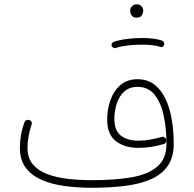

<svg xmlns="http://www.w3.org/2000/svg" viewBox="-20 -868 908 900"><path d="M590.3 -819.3Q590.3 -829.6 598.4 -838.6Q606.4 -847.7 621.1 -847.7Q638.2 -847.7 646.5 -834.5Q651.4 -826.7 651.4 -818.4Q651.4 -807.6 644.8 -796.4Q638.2 -785.2 620.1 -785.2Q607.9 -785.2 601.3 -791Q594.7 -796.9 592.3 -804.7Q590.3 -810.5 590.3 -819.3ZM503.4 -652.8Q501.5 -658.7 504.4 -664.3Q507.3 -669.9 513.2 -671.9Q539.1 -680.7 574.5 -685.3Q609.9 -689.9 644.5 -689.9Q673.3 -689.9 698.7 -686.8Q724.1 -683.6 741.2 -676.8Q746.6 -673.8 749 -667.7Q751.5 -661.6 748 -655.8Q741.7 -643.6 730 -648.4Q716.3 -653.8 693.4 -656.2Q670.4 -658.7 644.5 -658.7Q610.8 -658.7 577.9 -654.8Q544.9 -650.9 522.9 -643.1Q516.6 -641.1 511.2 -644.3Q505.9 -647.5 503.4 -652.8ZM73.2 -174.8Q73.2 -237.8 95.2 -295.9Q98.1 -302.7 105.2 -305.2Q112.3 -307.6 119.1 -304.7Q133.3 -298.8 127.4 -281.2Q119.1 -256.8 114 -228.8Q108.9 -200.7 108.9 -174.3Q108.9 -127.9 133.3 -98.4Q157.7 -68.8 200.2 -52.5Q242.7 -36.1 296.9 -29.8Q351.1 -23.4 411.1 -23.4Q516.6 -23.4 595 -36.6Q673.3 -49.8 716.8 -86.7Q760.3 -123.5 760.3 -193.8Q760.3 -263.7 747.6 -324.7Q734.9 -385.7 705.1 -423.3Q675.3 -460.9 624.5 -460.9Q586.9 -460.9 562.7 -439.2Q538.6 -417.5 527.3 -382.8Q516.1 -348.1 516.1 -309.6Q516.1 -255.9 546.9 -232.2Q577.6 -208.5 628.9 -208.5Q654.8 -208.5 684.1 -213.6Q713.4 -218.8 738.3 -226.1Q745.1 -228.5 751 -224.6Q756.8 -220.7 758.8 -214.8Q760.7 -208 757.6 -201.4Q754.4 -194.8 747.6 -192.9Q687 -174.8 628.9 -174.8Q564 -174.8 523.2 -206.5Q482.4 -238.3 482.4 -306.6Q482.4 -355.5 497.8 -398.9Q513.2 -442.4 544.7 -469.5Q576.2 -496.6 624 -496.6Q671.4 -496.6 703.9 -471.4Q736.3 -446.3 756.3 -403.6Q776.4 -360.8 785.4 -306.6Q794.4 -252.4 794.4 -194.3Q794.4 -131.3 766.6 -90.8Q738.8 -50.3 687.5 -27.8Q636.2 -5.4 565.9 3.4Q495.6 12.2 411.1 12.2Q343.3 12.2 282.5 3.9Q221.7 -4.4 174.6 -25.1Q127.4 -45.9 100.3 -82.3Q73.2 -118.7 73.2 -174.8Z"/></svg>

Font: Mikhak-DS2-FD ExtraLight
Style: Regular
Weight: 200
Designer: Amin Abedi
Version: Version 3.2